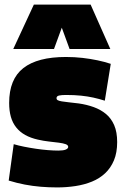

<svg xmlns="http://www.w3.org/2000/svg" viewBox="-20 -809 542 839"><path d="M18 -20 40 -179Q60 -173 85 -168Q110 -163 137 -159Q164 -155 189.5 -153Q215 -151 235 -151Q257 -151 267.5 -155.5Q278 -160 278 -167Q278 -175 267 -179Q256 -183 237 -185.5Q218 -188 194.5 -190.5Q171 -193 145 -199Q114 -206 90.5 -219Q67 -232 51 -252Q35 -272 27.5 -298.5Q20 -325 20 -359Q20 -463 82 -511.5Q144 -560 268 -560Q306 -560 340.5 -556Q375 -552 406 -545.5Q437 -539 464 -530L438 -369Q413 -377 388 -382.5Q363 -388 334 -391Q305 -394 268 -394Q249 -394 238 -391.5Q227 -389 227 -380Q227 -374 232.5 -371Q238 -368 250 -366Q262 -364 280.5 -362Q299 -360 324 -357Q359 -352 389.5 -341Q420 -330 443 -311Q466 -292 479 -262Q492 -232 492 -188Q492 -142 478 -108.5Q464 -75 439.5 -52Q415 -29 382 -15.5Q349 -2 310 4Q271 10 230 10Q193 10 157.5 7Q122 4 88 -2.5Q54 -9 18 -20ZM38 -595 128 -789H376L462 -595H284L250 -688L216 -595Z"/></svg>

Font: Georama ExtraCondensed Thin Black
Style: Regular
Weight: 900
Version: Version 1.001